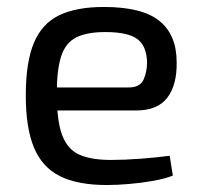

<svg xmlns="http://www.w3.org/2000/svg" viewBox="-20 -519 577 551"><path d="M278 -499Q388 -499 437.5 -459Q487 -419 487 -340Q488 -275 460 -238.5Q432 -202 371 -202H87V-268H349Q382 -268 392 -290.5Q402 -313 402 -340Q401 -387 374 -407Q347 -427 282 -427Q229 -427 198.5 -411.5Q168 -396 155.5 -357.5Q143 -319 143 -250Q143 -172 158.5 -131Q174 -90 208 -75Q242 -60 298 -60Q337 -60 383.5 -63.5Q430 -67 467 -72L476 -15Q453 -6 419.5 0Q386 6 350.5 9Q315 12 287 12Q203 12 152 -13.5Q101 -39 77.5 -95.5Q54 -152 54 -245Q54 -341 77.5 -396.5Q101 -452 150.5 -475.5Q200 -499 278 -499Z"/></svg>

Font: Exo 2
Style: Regular
Weight: 400
Designer: Natanael Gama
Foundry: Natanael Gama
Version: Version 2.010